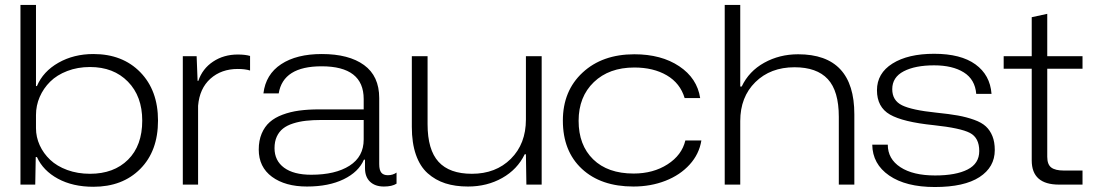

<svg xmlns="http://www.w3.org/2000/svg" viewBox="-20 -749 4433 779"><path d="M358.9 8.8Q275.4 8.8 215.1 -23.9Q154.8 -56.6 129.9 -111.8H125L123 0H63V-729H126V-399.9H129.9Q154.8 -459 217 -494.4Q279.3 -529.8 358.9 -529.8Q477.1 -529.8 549.1 -456.1Q621.1 -382.3 621.1 -259.8Q621.1 -136.2 549.1 -63.7Q477.1 8.8 358.9 8.8ZM126 -229Q126 -192.9 141.1 -159.7Q156.2 -126.5 183.6 -100.6Q210.9 -74.7 252.9 -59.3Q294.9 -43.9 345.2 -43.9Q441.9 -43.9 499.5 -101.1Q557.1 -158.2 557.1 -259.8Q557.1 -358.4 499 -417.7Q440.9 -477.1 345.2 -477.1Q294.9 -477.1 252.9 -460.9Q210.9 -444.8 183.6 -417.7Q156.2 -390.6 141.1 -355.7Q126 -320.8 126 -282.2Z M721.7 0V-521H777.8L781.7 -420.9H784.7Q801.3 -470.2 844.5 -499Q887.7 -527.8 944.8 -527.8Q975.1 -527.8 994.6 -522V-462.9Q974.6 -469.2 944.8 -469.2Q877.9 -469.2 833.7 -429.7Q789.6 -390.1 783.7 -319.8V0Z M1225.6 7.8Q1137.2 7.8 1083.5 -31.7Q1029.8 -71.3 1029.8 -142.1Q1029.8 -178.7 1041.7 -207Q1053.7 -235.4 1074.5 -253.7Q1095.2 -272 1126.5 -283.7Q1157.7 -295.4 1193.8 -300.3Q1230 -305.2 1274.9 -305.2H1455.6V-347.2Q1455.6 -480 1284.7 -480Q1128.9 -480 1110.8 -370.1H1048.8Q1058.1 -447.3 1120.6 -488.5Q1183.1 -529.8 1285.6 -529.8Q1395.5 -529.8 1457 -485.1Q1518.6 -440.4 1518.6 -351.1V-83Q1518.6 -59.1 1527.1 -48.6Q1535.6 -38.1 1553.7 -38.1Q1573.7 -38.1 1588.9 -48.8V-3.9Q1570.8 7.8 1537.6 7.8Q1502 7.8 1481.4 -11.7Q1460.9 -31.2 1460.9 -66.9V-101.1H1456.5Q1435.1 -51.3 1374.3 -21.7Q1313.5 7.8 1225.6 7.8ZM1093.8 -147.9Q1093.8 -97.2 1132.6 -68.6Q1171.4 -40 1242.7 -40Q1340.8 -40 1398.2 -76.7Q1455.6 -113.3 1455.6 -183.1V-262.2H1284.7Q1249 -262.2 1221.2 -259Q1193.4 -255.9 1168.9 -248Q1144.5 -240.2 1128.4 -227.5Q1112.3 -214.8 1103 -194.8Q1093.8 -174.8 1093.8 -147.9Z M1878.9 7.8Q1827.1 7.8 1786.9 -5.1Q1746.6 -18.1 1715.3 -45.9Q1684.1 -73.7 1667.5 -121.3Q1650.9 -168.9 1650.9 -233.9V-521H1714.8V-245.1Q1714.8 -141.1 1759.3 -92.5Q1803.7 -43.9 1894.5 -43.9Q1991.7 -43.9 2052.7 -104.7Q2113.8 -165.5 2113.8 -264.2V-521H2177.7V0H2115.7L2113.8 -123H2108.9Q2079.1 -61.5 2017.6 -26.9Q1956.1 7.8 1878.9 7.8Z M2549.8 7.8Q2418 7.8 2340.8 -64Q2263.7 -135.7 2263.7 -259.8Q2263.7 -380.4 2343.8 -454.6Q2423.8 -528.8 2553.7 -528.8Q2663.1 -528.8 2735.8 -480.2Q2808.6 -431.6 2820.8 -351.1H2757.8Q2739.7 -411.6 2685.3 -443.4Q2630.9 -475.1 2553.7 -475.1Q2451.2 -475.1 2389.4 -415.8Q2327.6 -356.4 2327.6 -258.8Q2327.6 -160.2 2386.7 -102.5Q2445.8 -44.9 2550.8 -44.9Q2630.4 -44.9 2688.5 -82.3Q2746.6 -119.6 2760.7 -179.2H2825.7Q2816.9 -124 2778.1 -81.3Q2739.3 -38.6 2679.7 -15.4Q2620.1 7.8 2549.8 7.8Z M2920.4 0V-729H2983.4V-397.9H2989.3Q3018.6 -460 3080.6 -494.4Q3142.6 -528.8 3218.3 -528.8Q3446.3 -528.8 3446.3 -285.2V0H3383.3V-274.9Q3383.3 -379.9 3338.6 -428Q3293.9 -476.1 3203.6 -476.1Q3106 -476.1 3044.7 -415.8Q2983.4 -355.5 2983.4 -257.8V0Z M3772.9 9.8Q3655.3 9.8 3587.6 -36.9Q3520 -83.5 3519 -162.1H3582Q3582 -104 3633.3 -70.6Q3684.6 -37.1 3773.9 -37.1Q3858.4 -37.1 3905.8 -61.3Q3953.1 -85.4 3953.1 -136.2Q3953.1 -189.9 3915.3 -209.7Q3877.4 -229.5 3768.1 -241.2Q3643.6 -253.9 3590.8 -284.2Q3538.1 -314.5 3538.1 -382.8Q3538.1 -451.7 3601.1 -491.2Q3664.1 -530.8 3770 -530.8Q3878.4 -530.8 3937.7 -487.8Q3997.1 -444.8 4002.9 -368.2H3940.9Q3936 -426.8 3890.4 -455.3Q3844.7 -483.9 3770 -483.9Q3692.9 -483.9 3646.5 -459.7Q3600.1 -435.5 3600.1 -387.2Q3600.1 -341.3 3639.9 -321.8Q3679.7 -302.2 3778.3 -292Q3831.5 -286.6 3866.7 -280.3Q3901.9 -273.9 3932.4 -262.9Q3962.9 -252 3980 -236.1Q3997.1 -220.2 4006.6 -196.5Q4016.1 -172.9 4016.1 -140.1Q4016.1 -70.8 3954.1 -30.5Q3892.1 9.8 3772.9 9.8Z M4276.9 0Q4166 0 4166 -98.1V-470.2H4052.2V-521H4166V-679.2L4229 -692.9V-521H4372.1V-470.2H4229V-112.8Q4229 -81.5 4245.4 -69.3Q4261.7 -57.1 4295.9 -57.1H4372.1V0Z"/></svg>

Font: Lumene Sans Expanded Light
Style: Regular
Weight: 300
Width: 7
Designer: Deni Anggara
Version: Version 1.003;Glyphs 3.1.2 (3151)